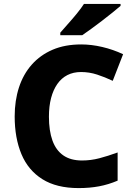

<svg xmlns="http://www.w3.org/2000/svg" viewBox="-20 -951 683 981"><path d="M394 -583Q355 -583 324.5 -567.5Q294 -552 273 -522Q252 -492 241 -450Q230 -408 230 -355Q230 -283 248 -233Q266 -183 303.5 -157Q341 -131 399 -131Q444 -131 488 -142.5Q532 -154 581 -172V-28Q534 -8 486 1Q438 10 382 10Q269 10 196.5 -35.5Q124 -81 89.5 -163.5Q55 -246 55 -356Q55 -437 77 -504.5Q99 -572 142.5 -621Q186 -670 249 -697Q312 -724 395 -724Q447 -724 502.5 -711Q558 -698 609 -674L556 -538Q516 -557 476 -570Q436 -583 394 -583ZM596 -921Q580 -907 555 -887Q530 -867 501.5 -845Q473 -823 446 -803.5Q419 -784 400 -771H288V-784Q304 -803 327 -828.5Q350 -854 372.5 -881.5Q395 -909 409 -931H596Z"/></svg>

Font: Noto Sans Hebrew ExtraBold
Style: Regular
Weight: 800
Designer: Monotype Design Team
Foundry: Monotype Imaging Inc.
Version: Version 2.003